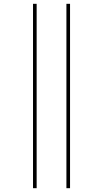

<svg xmlns="http://www.w3.org/2000/svg" viewBox="-20 -843 540 1006"><path d="M328 143V-823H347V143ZM153 143V-823H172V143Z"/></svg>

Font: Iosevka Slab Thin
Style: Regular
Weight: 100
Monospace: yes
Designer: Belleve Invis
Foundry: Belleve Invis
Version: Version 11.1.0; ttfautohint (v1.8.3)